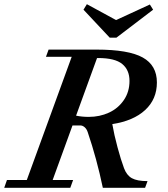

<svg xmlns="http://www.w3.org/2000/svg" viewBox="-48 -901 808 921"><path d="M478.5 -720.2 352.5 -854.5 368.7 -880.9 508.8 -804.7 670.9 -879.4 686.5 -854.5 510.3 -720.2ZM-27.8 0 -14.6 -37.6H80.6L295.9 -628.4H172.4L185.1 -663.1H415Q568.8 -663.1 636.7 -625.2Q704.6 -587.4 704.6 -505.4Q704.6 -425.3 648.4 -373.3Q592.3 -321.3 490.7 -305.7Q499.5 -254.4 515.9 -193.8Q532.2 -133.3 546.9 -94.2Q559.6 -60.1 584.7 -46.1Q609.9 -32.2 659.7 -32.2L647.9 0H445.3Q416 -140.1 372.6 -267.6Q367.7 -282.2 357.9 -290.8Q348.1 -299.3 336.9 -299.3H299.8L204.6 -37.6H302.7L289.1 0ZM423.3 -622.6H417.5L316.9 -346.2Q345.2 -340.3 377.9 -340.3Q430.2 -340.3 474.4 -360.6Q518.6 -380.9 545.9 -420.7Q573.2 -460.4 573.2 -512.7Q573.2 -565.4 538.3 -594Q503.4 -622.6 423.3 -622.6Z"/></svg>

Font: Elstob 8pt SemiBold
Style: Italic
Weight: 600
Italic angle: -20°
Designer: Peter S. Baker
Version: Version 1.015